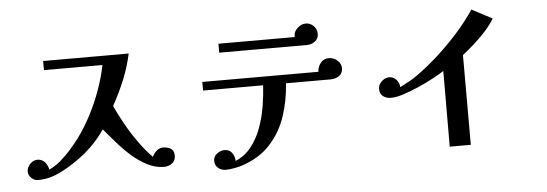

<svg xmlns="http://www.w3.org/2000/svg" viewBox="-50 -898 3101 1089"><g transform="rotate(-5 1500.0 -353.5)"><path d="M914 -65Q914 -37 894 -22Q874 -7 848 -7Q799 -7 752 -31.5Q705 -56 663 -93.5Q621 -131 585 -173Q549 -215 520 -249Q471 -177 404.5 -122Q338 -67 261 -28Q229 -12 197 -3.5Q165 5 129 5Q109 5 92 -11Q75 -27 75 -48Q75 -71 93.5 -90.5Q112 -110 136 -110Q162 -110 178.5 -90.5Q195 -71 198 -48Q232 -64 263.5 -90.5Q295 -117 323 -149Q351 -181 373 -210Q414 -265 449.5 -333Q485 -401 511 -473.5Q537 -546 550 -613H217V-665H704Q688 -590 658 -517Q628 -444 590 -376Q612 -327 644 -270Q676 -213 714 -160Q752 -107 790 -69Q797 -87 814 -102Q831 -117 851 -117Q877 -117 895.5 -105.5Q914 -94 914 -65Z M1902 -477Q1902 -448 1881 -433.5Q1860 -419 1833 -419H1578Q1572 -321 1542 -232Q1512 -143 1450.5 -76Q1389 -9 1289 24Q1271 30 1243.5 35Q1216 40 1196 40Q1171 40 1152.5 25Q1134 10 1134 -17Q1134 -41 1154.5 -56.5Q1175 -72 1197 -72Q1225 -72 1240 -51.5Q1255 -31 1255 -5Q1311 -29 1347 -76Q1383 -123 1404 -182Q1425 -241 1435 -303Q1445 -365 1448 -419H1106V-468H1767Q1768 -496 1785.5 -518Q1803 -540 1833 -540Q1859 -540 1880.5 -521.5Q1902 -503 1902 -477ZM1782 -684Q1782 -656 1762 -640.5Q1742 -625 1716 -625H1216V-676H1651Q1650 -678 1650 -681Q1650 -707 1672 -727Q1694 -747 1719 -747Q1744 -747 1763 -728.5Q1782 -710 1782 -684Z M2778 -683Q2758 -649 2726.5 -614Q2695 -579 2659.5 -547.5Q2624 -516 2592 -491V20H2472L2473 -411Q2449 -395 2409 -373.5Q2369 -352 2323.5 -332Q2278 -312 2236 -298.5Q2194 -285 2165 -285Q2138 -285 2119.5 -299Q2101 -313 2101 -341Q2101 -364 2120.5 -383Q2140 -402 2163 -402Q2188 -402 2204.5 -383.5Q2221 -365 2222 -341Q2248 -354 2272.5 -367.5Q2297 -381 2320 -397Q2382 -441 2445 -498Q2508 -555 2564 -618Q2620 -681 2662 -744Z"/></g></svg>

Font: Kaisei Decol
Style: Bold
Weight: 700
Designer: Font-Kai, 金井和夫
Foundry: KAZUO KANAI
Version: Version 5.003